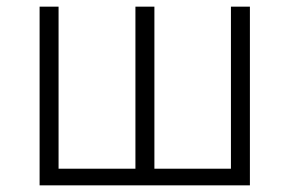

<svg xmlns="http://www.w3.org/2000/svg" viewBox="-20 -557 870 577"><path d="M99 0V-537H156V-50H387V-537H444V-50H674V-537H731V0Z"/></svg>

Font: IBM Plex Sans JP Light
Style: Regular
Weight: 300
Designer: Mike Abbink; Paul van der Laan; Pieter van Rosmalen; Wujin Sim; Yejin Wi; Jinhee Kim; Boomi Park; Yona Kim; Kichan Ma
Foundry: Sandoll Inc.
Version: Version 1.002